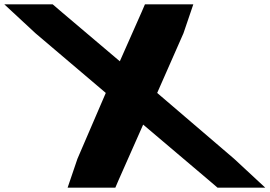

<svg xmlns="http://www.w3.org/2000/svg" viewBox="-409 -805 1250 890"><path d="M146.4 -520.9 247.4 -749 262.9 -785H487.1L441.5 -651L319.6 -374.2L676.2 -69L820.6 65H599.4L557.3 29L254.6 -227.4L141 29L125.6 65H-95.6L-50 -69L81.4 -374.2L-244.7 -651L-389.1 -785H-164.9L-122.9 -749Z"/></svg>

Font: Nordica Plus
Style: NordicaClassicBkExtOpObl
Weight: 900
Version: Version 1.01